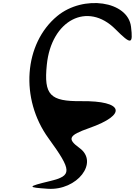

<svg xmlns="http://www.w3.org/2000/svg" viewBox="-20 -845 876 1247"><path d="M284 -424C313 -715 549 -837 730 -655C832 -553 845 -555 831 -671C811 -839 522 -881 352 -741C135 -562 109 -203 295 53C449 265 449 296 305 331C156 367 155 372 290 381C481 394 625 209 496 116C415 57 425 34 559 -13C809 -101 783 -191 508 -188C305 -186 264 -228 284 -424Z"/></svg>

Font: Venom Sans
Style: Obl
Weight: 400
Version: Version 1.001